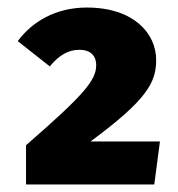

<svg xmlns="http://www.w3.org/2000/svg" viewBox="-20 -835 472 509"><path d="M210 -815C127 -815 65 -777 27 -726L112 -659C137 -689 161 -703 191 -703C219 -703 235 -688 235 -662C235 -622 202 -583 49 -450V-346H389L404 -460H220C369 -570 394 -616 394 -676C394 -746 335 -815 210 -815Z"/></svg>

Font: Glow Sans SC Normal Heavy
Style: Regular
Weight: 900
Designer: Ryoko NISHIZUKA (kana, bopomofo & ideographs); Paul D. Hunt (Latin, Greek & Cyrillic); Sandoll Communications, Soo-young
Version: Version 0.93